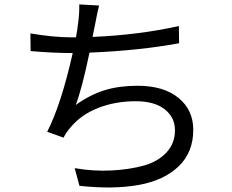

<svg xmlns="http://www.w3.org/2000/svg" viewBox="-20 -805 1040 860"><path d="M781.2 -688.5 782.2 -611.3Q600.6 -578.1 380.9 -569.3Q346.7 -406.2 319.3 -335Q383.8 -380.9 448.7 -400.9Q513.7 -420.9 595.7 -420.9Q712.9 -420.9 779.3 -366.7Q845.7 -312.5 845.7 -223.6Q845.7 -123 780.3 -60.1Q714.8 2.9 601.6 23.4Q488.3 43.9 335.9 27.3L314.5 -51.8Q399.4 -37.1 480.5 -41.5Q561.5 -45.9 624.5 -63.5Q687.5 -81.1 725.6 -122.1Q763.7 -163.1 763.7 -221.7Q763.7 -279.3 717.8 -315.4Q671.9 -351.6 587.9 -351.6Q497.1 -351.6 420.4 -321.8Q343.8 -292 295.9 -234.4Q276.4 -211.9 264.6 -188.5L191.4 -214.8Q253.9 -336.9 305.7 -567.4H304.7Q218.8 -567.4 117.2 -576.2L116.2 -655.3Q219.7 -637.7 303.7 -637.7H320.3Q326.2 -668 330.1 -703.1Q335.9 -745.1 335 -785.2L423.8 -780.3Q416 -750 406.2 -697.3Q396.5 -650.4 394.5 -639.6Q602.5 -648.4 781.2 -688.5Z"/></svg>

Font: Gen Shin Gothic Monospace Regular
Style: Regular
Weight: 400
Designer: [Source Han Sans]
Ryoko NISHIZUKA  (kana & ideographs); Paul D. Hunt (Latin, Greek & Cyrillic); Wenlong ZHANG  (bopomofo
Version: Version 1.002.20150607